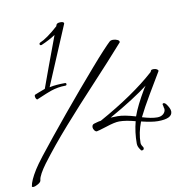

<svg xmlns="http://www.w3.org/2000/svg" viewBox="-85 -756 954 952"><g transform="rotate(-10 392.0 -280.5)"><path d="M102 -314Q98 -314 95 -320Q92 -326 92 -332Q92 -338 95 -339Q104 -343 117.5 -348Q131 -353 147 -359Q163 -402 186 -466Q209 -530 241 -614Q226 -604 208 -594.5Q190 -585 169 -576H165Q160 -576 160 -583Q160 -587 164 -589Q199 -603 257 -655L259 -661Q262 -671 281 -671Q298 -671 298 -662Q298 -661 297.5 -660Q297 -659 297 -659L172 -363Q191 -367 210.5 -368.5Q230 -370 250 -370Q257 -370 257 -364Q257 -357 250 -357Q213 -357 175 -344Q167 -341 149 -334Q131 -327 104 -315Q103 -315 103 -314.5Q103 -314 102 -314ZM6 110Q0 110 0 106Q4 77 36 26Q49 5 78.5 -33Q108 -71 147.5 -119.5Q187 -168 231 -221.5Q275 -275 319 -326.5Q363 -378 401 -422Q439 -466 466.5 -495.5Q494 -525 504 -534Q510 -540 522 -540Q534 -540 544.5 -535Q555 -530 553 -522Q476 -435 390.5 -343.5Q305 -252 226 -162.5Q147 -73 87 7Q70 30 59 50Q48 70 47 82Q47 92 31.5 101Q16 110 6 110ZM569 25Q563 25 562 20Q549 4 549 -13Q549 -70 563 -123Q515 -136 482 -136Q459 -136 414 -121Q395 -115 381 -111Q367 -107 365 -107Q358 -107 352.5 -115Q347 -123 347 -130Q347 -144 359 -147Q367 -149 375 -151.5Q383 -154 393 -155Q570 -253 678 -350L682 -358Q685 -362 694 -362Q705 -362 712.5 -357Q720 -352 717 -347L654 -241Q636 -211 622 -185Q608 -159 597 -137Q620 -130 638.5 -126.5Q657 -123 672 -123Q691 -123 702.5 -133Q714 -143 714 -157Q714 -159 713.5 -161Q713 -163 712 -166Q712 -168 711.5 -169.5Q711 -171 711 -173Q709 -179 709 -181Q709 -187 715 -187Q720 -187 726 -181Q745 -156 745 -140Q745 -104 672 -104Q656 -104 635 -107.5Q614 -111 589 -117Q568 -63 568 -13Q568 -3 577 9Q577 10 578 11Q578 12 578.5 12.5Q579 13 579 15Q579 25 569 25ZM569 -146Q578 -172 594 -204Q610 -236 633 -275L642 -288Q608 -262 559 -230.5Q510 -199 444 -162Q463 -163 480 -163Q512 -163 569 -146Z"/></g></svg>

Font: Ephesis
Style: Regular
Weight: 400
Designer: Robert E. Leuschke
Foundry: Robert E. Leuschke
Version: Version 1.010; ttfautohint (v1.8.3)